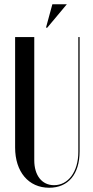

<svg xmlns="http://www.w3.org/2000/svg" viewBox="-20 -873 437 902"><path d="M202 -743 294 -853H226L196 -743ZM51 -699V-180C51 -66 114 9 211 9C301 9 354 -55 354 -162V-699H348V-160C348 -65 300 -3 234 -3C176 -3 141 -50 141 -120V-699Z"/></svg>

Font: Moniqa SemBd Display
Style: Regular
Weight: 600
Designer: Rajesh Rajput
Foundry: Rajesh Rajput
Version: Version 1.000